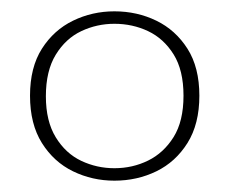

<svg xmlns="http://www.w3.org/2000/svg" viewBox="-20 -613 405 339"><path d="M182 -294Q143 -294 109 -310.5Q75 -327 54 -360.5Q33 -394 33 -444Q33 -494 54 -527Q75 -560 109 -576.5Q143 -593 182 -593Q222 -593 256 -576.5Q290 -560 311 -527Q332 -494 332 -444Q332 -394 311 -360.5Q290 -327 256 -310.5Q222 -294 182 -294ZM182 -316Q214 -316 241.5 -329.5Q269 -343 286.5 -371Q304 -399 304 -444Q304 -489 286.5 -517Q269 -545 241.5 -558Q214 -571 182 -571Q151 -571 123.5 -558Q96 -545 78.5 -516.5Q61 -488 61 -443Q61 -399 78.5 -370.5Q96 -342 123.5 -329Q151 -316 182 -316Z"/></svg>

Font: Rokkitt Thin
Style: Regular
Weight: 250
Version: Version 3.103